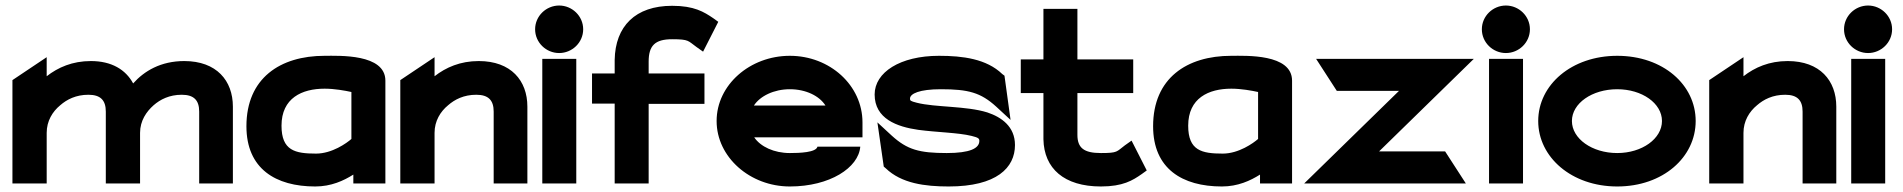

<svg xmlns="http://www.w3.org/2000/svg" viewBox="-20 -664 6887 695"><path d="M25 0H149V-183C149 -226 170 -260 198 -283C222 -304 255 -321 300 -321C344 -321 363 -301 363 -260V0H487V-183C487 -227 510 -260 536 -283C560 -304 593 -321 638 -321C682 -321 701 -301 701 -260V0H823V-278C823 -372 764 -443 647 -443C562 -443 502 -407 462 -362C435 -412 384 -443 309 -443C242 -443 190 -420 149 -388V-457L25 -374Z M872 -207C872 -53 978 11 1121 11C1179 11 1224 -10 1259 -32V0H1375V-372C1375 -470 1207 -462 1155 -462C994 -462 872 -381 872 -207ZM999 -209C999 -309 1073 -343 1155 -343C1191 -343 1229 -336 1252 -331V-161C1235 -146 1182 -108 1124 -108C1048 -108 999 -119 999 -209Z M1429 0H1553V-183C1553 -226 1574 -260 1602 -283C1626 -304 1659 -321 1704 -321C1748 -321 1767 -301 1767 -260V0H1889V-278C1889 -372 1830 -443 1713 -443C1646 -443 1594 -420 1553 -388V-457L1429 -374Z M1917 -558C1917 -510 1957 -472 2004 -472C2051 -472 2091 -510 2091 -558C2091 -606 2051 -644 2004 -644C1957 -644 1917 -606 1917 -558ZM1943 0H2066V-451H1943Z M2123 -289H2205V0H2328V-288H2530V-398H2328V-441C2328 -499 2351 -522 2413 -522C2475 -522 2470 -516 2501 -494L2525 -477L2580 -585L2562 -598C2528 -621 2493 -643 2413 -643C2280 -643 2207 -569 2205 -447V-398H2123Z M2574 -226C2574 -95 2695 11 2839 11C2984 11 3088 -57 3094 -133H2939C2934 -112 2874 -110 2839 -110C2782 -110 2733 -133 2710 -167H3102V-221C3102 -355 2984 -462 2839 -462C2695 -462 2574 -357 2574 -226ZM2709 -282C2731 -316 2781 -341 2839 -341C2897 -341 2946 -317 2968 -282Z M3146 -322C3146 -234 3227 -205 3304 -194C3370 -185 3449 -184 3497 -172C3521 -166 3525 -163 3525 -154C3525 -127 3491 -110 3407 -110C3308 -110 3264 -122 3208 -173L3156 -221L3179 -61L3186 -55C3243 0 3328 11 3414 11C3588 11 3654 -57 3654 -139C3654 -206 3605 -240 3554 -257C3477 -281 3366 -275 3299 -292C3275 -298 3274 -300 3274 -307C3274 -325 3308 -341 3386 -341C3485 -341 3530 -329 3586 -278L3638 -230L3616 -390L3608 -396C3551 -451 3465 -462 3379 -462C3238 -462 3146 -402 3146 -322Z M3675 -327H3757V-160C3759 -54 3832 11 3965 11C4045 11 4080 -11 4113 -34L4131 -47L4076 -155L4052 -138C4021 -115 4027 -110 3965 -110C3903 -110 3880 -129 3880 -176V-327H4082V-449H3880V-632H3757V-449H3675Z M4154 -207C4154 -53 4260 11 4403 11C4461 11 4506 -10 4541 -32V0H4657V-372C4657 -470 4489 -462 4437 -462C4276 -462 4154 -381 4154 -207ZM4281 -209C4281 -309 4355 -343 4437 -343C4473 -343 4511 -336 4534 -331V-161C4517 -146 4464 -108 4406 -108C4330 -108 4281 -119 4281 -209Z M4701 0H5286L5211 -116H4972L5315 -451H4744L4819 -335H5044Z M5344 -558C5344 -510 5384 -472 5431 -472C5478 -472 5518 -510 5518 -558C5518 -606 5478 -644 5431 -644C5384 -644 5344 -606 5344 -558ZM5370 0H5493V-451H5370Z M5548 -226C5548 -95 5669 11 5834 11C6000 11 6118 -95 6118 -226C6118 -357 6000 -462 5834 -462C5669 -462 5548 -357 5548 -226ZM5670 -226C5670 -290 5743 -341 5834 -341C5924 -341 5996 -290 5996 -226C5996 -162 5924 -110 5834 -110C5743 -110 5670 -162 5670 -226Z M6167 0H6291V-183C6291 -226 6312 -260 6340 -283C6364 -304 6397 -321 6442 -321C6486 -321 6505 -301 6505 -260V0H6627V-278C6627 -372 6568 -443 6451 -443C6384 -443 6332 -420 6291 -388V-457L6167 -374Z M6655 -558C6655 -510 6695 -472 6742 -472C6789 -472 6829 -510 6829 -558C6829 -606 6789 -644 6742 -644C6695 -644 6655 -606 6655 -558ZM6681 0H6804V-451H6681Z"/></svg>

Font: Charger Sport
Style: UltExt
Weight: 1000
Designer: Jasper
Foundry: Cannot Into Space Fonts
Version: Version 1.1